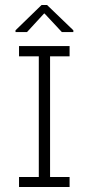

<svg xmlns="http://www.w3.org/2000/svg" viewBox="-20 -747 363 767"><path d="M135 -18V-545H180V-18ZM56 0V-40H258V0ZM56 -522V-563H258V-522ZM42 -619V-626L146 -727H168L273 -626V-619H227L158 -693H156L88 -619Z"/></svg>

Font: Darker Grotesque
Style: Regular
Weight: 400
Designer: Gabriel Lam
Foundry: TypeRant
Version: Version 1.000;gftools[0.9.28]